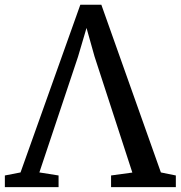

<svg xmlns="http://www.w3.org/2000/svg" viewBox="-42 -770 744 790"><path d="M-22 0V-48L42.5 -60.5L288.5 -750.5H375L620 -60.5L681.5 -48V0H415V-48L502.5 -60L347 -537.5L314 -655L279 -536.5L120 -60.5L199 -48V0Z"/></svg>

Font: Merriweather 28pt
Style: Regular
Weight: 400
Version: Version 2.100